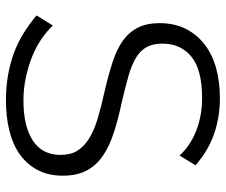

<svg xmlns="http://www.w3.org/2000/svg" viewBox="-77 -678 761 647"><g transform="rotate(90 303.5 -354.5)"><path d="M504 -579Q489 -596 468.5 -610Q448 -624 423.5 -634Q399 -644 370.5 -649.5Q342 -655 310 -655Q215 -655 171 -619Q127 -583 127 -521Q127 -490 138.5 -468.5Q150 -447 175 -432Q200 -417 237.5 -406.5Q275 -396 326 -384Q383 -372 428.5 -357Q474 -342 506 -320Q538 -298 555 -265.5Q572 -233 572 -185Q572 -137 553 -101Q534 -65 500.5 -41Q467 -17 420 -5.5Q373 6 317 6Q275 6 236.5 -0.5Q198 -7 162.5 -19.5Q127 -32 94.5 -52Q62 -72 32 -97L66 -152Q86 -131 112.5 -113Q139 -95 171.5 -82Q204 -69 241.5 -61Q279 -53 319 -53Q405 -53 453.5 -84.5Q502 -116 502 -178Q502 -212 488 -234.5Q474 -257 447 -274Q420 -291 380 -303Q340 -315 286 -327Q230 -340 187.5 -354Q145 -368 116.5 -388.5Q88 -409 73 -439Q58 -469 58 -511Q58 -561 76.5 -598.5Q95 -636 128.5 -662.5Q162 -689 208.5 -702Q255 -715 311 -715Q346 -715 377 -709.5Q408 -704 436.5 -693.5Q465 -683 490 -667.5Q515 -652 537 -633Z"/></g></svg>

Font: Rising Sun Light
Style: Regular
Weight: 300
Designer: Matt McInerney, Pablo Impallari, Rodrigo Fuenzalida (Raleway font), Stephen Hutchings (Greek), Cristiano Sobral (main ch
Foundry: The Rising Sun Project Authors
Version: Version 4.327; ttfautohint (v1.8.4.7-5d5b-dirty)